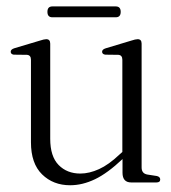

<svg xmlns="http://www.w3.org/2000/svg" viewBox="-20 -554 519 583"><path d="M74 -122V-372.5Q74 -386.5 62 -387.5L21.5 -388Q12.5 -389.5 12.5 -397Q12.5 -404 23.5 -407.5L100.5 -430.5Q114 -435 120.5 -435Q132.5 -435 132.5 -421.5V-132.5Q132.5 -79 158 -53Q183.5 -27 224 -27Q251 -27 280.8 -40.5Q310.5 -54 343 -85L351.5 -92.5V-372.5Q351.5 -386.5 339.5 -387.5L299.5 -388Q290 -389.5 290 -397Q290 -404 301.5 -407.5L378 -430.5Q391.5 -435 398 -435Q410 -435 410 -421.5V-45.5Q410 -27 427.5 -24L456.5 -19.5Q466.5 -17 466.5 -9Q466.5 0 455 0H378.5Q352 0 352 -29.5V-71Q306.5 -28 268.5 -9.8Q230.5 8.5 193 8.5Q141.5 8.5 107.8 -24.5Q74 -57.5 74 -122ZM124 -518Q124 -534.5 139 -534.5H331.5Q346.5 -534.5 346.5 -518Q346.5 -501.5 331.5 -501.5H139Q124 -501.5 124 -518Z"/></svg>

Font: Fraunces 144pt S050 Light
Style: Regular
Weight: 300
Version: Version 1.000; ttfautohint (v1.8.3)